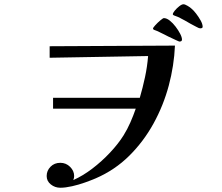

<svg xmlns="http://www.w3.org/2000/svg" viewBox="-20 -870 1040 901"><path d="M801 -656Q797 -562 772 -468.5Q747 -375 700.5 -290.5Q654 -206 586.5 -139Q519 -72 429 -33Q408 -24 378.5 -13.5Q349 -3 318 4Q287 11 263 11Q238 11 218.5 -4.5Q199 -20 199 -44Q199 -69 217 -87.5Q235 -106 263 -106Q290 -106 309 -87Q328 -68 328 -44Q328 -40 327 -35Q326 -30 324 -25Q369 -45 413.5 -79Q458 -113 496.5 -154Q535 -195 560 -235Q578 -264 592 -296Q606 -328 617 -360H229V-411H636Q650 -459 660.5 -508Q671 -557 675 -607L213 -599V-653ZM834 -684Q834 -675 822 -675Q820 -675 804 -682.5Q788 -690 769 -699Q760 -704 751.5 -708Q743 -712 735 -716Q727 -720 721 -723Q715 -726 711 -727Q710 -727 709.5 -727.5Q709 -728 708 -728Q707 -728 703 -730Q698 -732 698 -736Q698 -740 709 -752Q720 -764 732.5 -774.5Q745 -785 749 -785Q762 -785 776.5 -773.5Q791 -762 804 -745Q817 -728 825.5 -711.5Q834 -695 834 -684ZM931 -744Q931 -737 919 -737Q914 -737 901.5 -744Q889 -751 875 -758Q861 -766 848 -773.5Q835 -781 830 -783Q822 -788 814 -791Q806 -794 798 -797Q797 -798 796 -798Q795 -798 794 -799Q791 -801 791 -803Q791 -809 800 -820Q809 -831 821 -840.5Q833 -850 841 -850Q848 -850 860.5 -842.5Q873 -835 878 -830Q888 -822 900 -806.5Q912 -791 921.5 -774Q931 -757 931 -744Z"/></svg>

Font: Kaisei Decol Medium
Style: Regular
Weight: 500
Designer: Font-Kai, 金井和夫
Foundry: KAZUO KANAI
Version: Version 5.003